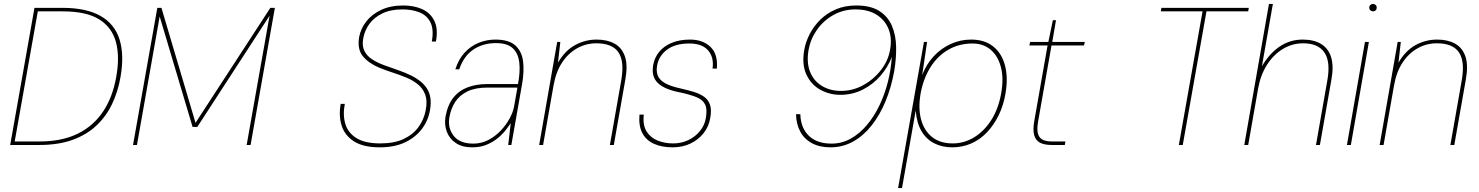

<svg xmlns="http://www.w3.org/2000/svg" viewBox="-20 -740 7550 980"><path d="M32 0 156 -700H297Q420 -700 492.5 -659Q565 -618 590 -539Q615 -460 595 -346Q582 -272 552 -209Q522 -146 472 -99Q422 -52 350 -26Q278 0 181 0ZM55 -18H182Q296 -18 376.5 -57.5Q457 -97 506 -170.5Q555 -244 573 -346Q592 -449 572 -524.5Q552 -600 486.5 -641Q421 -682 300 -682H173Z M659 0 783 -700H804L978 -113L1360 -700H1383L1259 0H1239L1356 -660L987 -92H963L795 -656L679 0Z M1918 12Q1835 12 1787.5 -18Q1740 -48 1724 -98.5Q1708 -149 1719 -210H1740Q1729 -154 1742.5 -108Q1756 -62 1799.5 -35Q1843 -8 1921 -8Q1992 -8 2040 -30.5Q2088 -53 2116 -91.5Q2144 -130 2153 -178Q2162 -225 2150.5 -256.5Q2139 -288 2113.5 -309Q2088 -330 2054 -344Q2020 -358 1984.5 -369.5Q1949 -381 1917 -394Q1862 -417 1832.5 -452.5Q1803 -488 1813 -550Q1821 -594 1849.5 -630.5Q1878 -667 1925.5 -689.5Q1973 -712 2038 -712Q2094 -712 2135.5 -693Q2177 -674 2197 -633.5Q2217 -593 2205 -528H2184Q2195 -589 2177.5 -625Q2160 -661 2122 -676.5Q2084 -692 2034 -692Q1974 -692 1931.5 -671.5Q1889 -651 1865 -617.5Q1841 -584 1834 -544Q1827 -506 1840 -480Q1853 -454 1879.5 -437Q1906 -420 1940 -407.5Q1974 -395 2010.5 -382.5Q2047 -370 2080 -354Q2104 -342 2124 -326.5Q2144 -311 2158 -290Q2172 -269 2176.5 -242Q2181 -215 2175 -179Q2166 -125 2133.5 -82Q2101 -39 2047.5 -13.5Q1994 12 1918 12Z M2390 12Q2339 12 2306.5 -10Q2274 -32 2260.5 -68Q2247 -104 2254 -145Q2265 -205 2294 -241.5Q2323 -278 2367.5 -294.5Q2412 -311 2466 -311H2624Q2636 -374 2630.5 -421Q2625 -468 2597 -494Q2569 -520 2512 -520Q2445 -520 2396 -487Q2347 -454 2324 -386H2304Q2321 -439 2352.5 -472.5Q2384 -506 2424.5 -522Q2465 -538 2508 -538Q2578 -538 2611 -507.5Q2644 -477 2650 -426Q2656 -375 2645 -312L2590 0H2574L2587 -111Q2578 -98 2562 -77Q2546 -56 2522 -36Q2498 -16 2465.5 -2Q2433 12 2390 12ZM2396 -7Q2437 -7 2472.5 -25.5Q2508 -44 2535.5 -73Q2563 -102 2581 -135Q2599 -168 2604 -197L2621 -293H2468Q2406 -293 2366 -273.5Q2326 -254 2304 -220.5Q2282 -187 2274 -143Q2264 -88 2295 -47.5Q2326 -7 2396 -7Z M2732 0 2824 -526H2840L2828 -420Q2864 -482 2915.5 -510Q2967 -538 3025 -538Q3079 -538 3116.5 -517.5Q3154 -497 3169.5 -452.5Q3185 -408 3172 -335L3113 0H3093L3151 -330Q3168 -427 3136.5 -473Q3105 -519 3024 -519Q2971 -519 2925.5 -493.5Q2880 -468 2848.5 -420Q2817 -372 2805 -302L2752 0Z M3413 12Q3359 12 3319 -5.5Q3279 -23 3259 -60Q3239 -97 3244 -155H3266Q3260 -103 3279.5 -70.5Q3299 -38 3335.5 -23Q3372 -8 3416 -8Q3458 -8 3493.5 -25Q3529 -42 3552.5 -71Q3576 -100 3582 -134Q3591 -181 3579.5 -205.5Q3568 -230 3537.5 -243Q3507 -256 3457 -267Q3414 -275 3384 -287.5Q3354 -300 3337 -317Q3320 -334 3314.5 -356.5Q3309 -379 3314 -408Q3321 -447 3345 -476Q3369 -505 3409 -521.5Q3449 -538 3502 -538Q3567 -538 3606 -501Q3645 -464 3639 -390H3617Q3625 -447 3594.5 -482.5Q3564 -518 3499 -518Q3426 -518 3384 -486Q3342 -454 3334 -405Q3329 -379 3336.5 -356.5Q3344 -334 3372 -317Q3400 -300 3456 -288Q3492 -280 3522.5 -270.5Q3553 -261 3574 -246Q3595 -231 3604 -205Q3613 -179 3605 -137Q3598 -94 3571.5 -60.5Q3545 -27 3504.5 -7.5Q3464 12 3413 12Z M4219 12Q4163 12 4123.5 -9.5Q4084 -31 4064 -69.5Q4044 -108 4043 -157H4065Q4067 -87 4108.5 -47Q4150 -7 4224 -7Q4277 -7 4322.5 -32.5Q4368 -58 4405 -102Q4442 -146 4469 -202.5Q4496 -259 4512 -322.5Q4528 -386 4532 -449Q4512 -397 4474 -353Q4436 -309 4383.5 -282.5Q4331 -256 4269 -256Q4214 -256 4167 -282Q4120 -308 4096 -359.5Q4072 -411 4085 -485Q4092 -526 4113 -566.5Q4134 -607 4167.5 -640Q4201 -673 4247 -692.5Q4293 -712 4350 -712Q4424 -712 4468 -684Q4512 -656 4532.5 -608Q4553 -560 4554 -500Q4555 -440 4544 -376Q4529 -293 4499.5 -222Q4470 -151 4428 -98.5Q4386 -46 4333.5 -17Q4281 12 4219 12ZM4273 -276Q4333 -276 4386.5 -305.5Q4440 -335 4477 -383Q4514 -431 4523 -486Q4534 -545 4515.5 -591.5Q4497 -638 4454 -665Q4411 -692 4346 -692Q4285 -692 4234 -663.5Q4183 -635 4150 -588Q4117 -541 4107 -485Q4096 -421 4114.5 -374Q4133 -327 4175 -301.5Q4217 -276 4273 -276Z M4564 220 4696 -526H4712L4687 -357Q4708 -412 4745.5 -452.5Q4783 -493 4832.5 -515.5Q4882 -538 4937 -538Q5006 -538 5050 -502.5Q5094 -467 5110 -404.5Q5126 -342 5112 -262Q5102 -202 5077.5 -152Q5053 -102 5018 -65Q4983 -28 4938 -8Q4893 12 4840 12Q4789 12 4748.5 -8.5Q4708 -29 4683.5 -70.5Q4659 -112 4654 -176L4584 220ZM4843 -8Q4901 -8 4952 -39Q5003 -70 5039.5 -127Q5076 -184 5090 -263Q5104 -341 5088.5 -398.5Q5073 -456 5035.5 -487Q4998 -518 4944 -518Q4875 -518 4820 -486Q4765 -454 4729 -396.5Q4693 -339 4679 -263Q4666 -189 4681 -131.5Q4696 -74 4737 -41Q4778 -8 4843 -8Z M5348 0Q5312 0 5289.5 -11Q5267 -22 5259 -49Q5251 -76 5259 -122L5327 -508H5234L5238 -526H5331L5354 -637H5370L5351 -526H5517L5513 -508H5347L5279 -122Q5269 -67 5284.5 -42.5Q5300 -18 5350 -18H5418L5415 0Z M5997 0 6118 -682H5905L5908 -700H6354L6351 -682H6138L6017 0Z M6331 0 6457 -720H6477L6421 -402Q6460 -468 6512.5 -503Q6565 -538 6629 -538Q6687 -538 6724 -515Q6761 -492 6774.5 -447Q6788 -402 6776 -335L6717 0H6697L6755 -330Q6772 -425 6740 -472Q6708 -519 6632 -519Q6575 -519 6527 -489.5Q6479 -460 6446.5 -408.5Q6414 -357 6402 -290L6351 0Z M6855 0 6947 -526H6967L6875 0ZM6988 -682Q6981 -682 6975 -687Q6969 -692 6969 -701Q6969 -710 6975 -715Q6981 -720 6988 -720Q6995 -720 7001 -715Q7007 -710 7007 -701Q7007 -692 7001.5 -687Q6996 -682 6988 -682Z M7022 0 7114 -526H7130L7118 -420Q7154 -482 7205.5 -510Q7257 -538 7315 -538Q7369 -538 7406.5 -517.5Q7444 -497 7459.5 -452.5Q7475 -408 7462 -335L7403 0H7383L7441 -330Q7458 -427 7426.5 -473Q7395 -519 7314 -519Q7261 -519 7215.5 -493.5Q7170 -468 7138.5 -420Q7107 -372 7095 -302L7042 0Z"/></svg>

Font: DM Sans 9pt Thin
Style: Italic
Weight: 250
Italic angle: -10°
Version: Version 4.004;gftools[0.9.30]